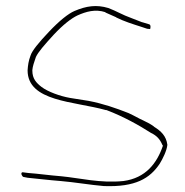

<svg xmlns="http://www.w3.org/2000/svg" viewBox="-20 -591 625 647"><path d="M54 -10C49 -6 55 3 58 5L73 8C105 11 145 16 184 19C232 23 283 32 330 36C437 40 485 10 518 -39C528 -55 542 -83 544 -103C540 -133 523 -149 499 -164V-165H498C489 -172 478 -178 463 -185C447 -192 433 -201 413 -210C370 -227 326 -242 279 -251L216 -261C182 -267 141 -282 120 -298C102 -312 89 -326 89 -353V-355C90 -367 95 -382 101 -399C109 -416 129 -439 161 -474C193 -508 220 -529 241 -539C270 -552 301 -561 335 -550V-549L371 -533L372 -532C398 -519 427 -510 455 -501L476 -494H477C481 -494 484 -493 486 -493C489 -504 486 -508 483 -509L460 -516H459C446 -521 435 -525 423 -530C392 -541 372 -554 345 -564C305 -576 271 -571 231 -554C210 -545 180 -521 145 -484C110 -447 88 -420 83 -404C76 -386 74 -370 73 -354C73 -248 230 -250 337 -220H339C397 -198 450 -168 489 -143C508 -134 519 -122 527 -103L529 -100C509 -41 471 9 396 19C318 27 249 9 187 3C148 0 106 -6 76 -8L60 -10C59 -10 57 -11 54 -10Z"/></svg>

Font: Stray Cat
Style: ExLtExt
Weight: 200
Version: Version 1.0